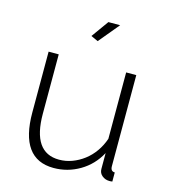

<svg xmlns="http://www.w3.org/2000/svg" viewBox="-110 -818 808 916"><g transform="rotate(15 293.5 -360.0)"><path d="M286 -629 251 -645 312 -730H370ZM239 10Q73 10 73 -220V-520H123V-227Q123 -35 254 -35Q287 -35 318 -46.5Q349 -58 376 -78.5Q403 -99 423.5 -128Q444 -157 456 -192V-520H506V-70Q506 -45 527 -45V0Q522 1 518 1Q514 1 512 1Q492 1 476.5 -11.5Q461 -24 461 -45V-123Q427 -60 367.5 -25Q308 10 239 10Z"/></g></svg>

Font: Oxford Sans
Style: Regular
Weight: 300
Designer: Matt McInerney, Pablo Impallari, Rodrigo Fuenzalida
Foundry: Matt McInerney, Pablo Impallari, Rodrigo Fuenzalida
Version: Version 3.000g; ttfautohint (v1.5) -l 8 -r 28 -G 28 -x 14 -D